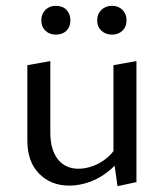

<svg xmlns="http://www.w3.org/2000/svg" viewBox="-20 -633 564 660"><path d="M218 5Q155 5 114.5 -36Q74 -77 74 -150V-409L153 -423V-177Q153 -119 178.5 -86Q204 -53 250 -53Q275 -53 301.5 -63Q328 -73 351.5 -93.5Q375 -114 390 -147L417 -123Q394 -80 361.5 -51.5Q329 -23 292 -9Q255 5 218 5ZM384 7 370 -92V-409L449 -423V-7ZM172 -514Q150 -514 136 -527.5Q122 -541 122 -563Q122 -585 136 -599Q150 -613 172 -613Q195 -613 208.5 -599Q222 -585 222 -563Q222 -541 208.5 -527.5Q195 -514 172 -514ZM365 -514Q343 -514 328.5 -527.5Q314 -541 314 -563Q314 -585 328.5 -599Q343 -613 365 -613Q387 -613 401 -599Q415 -585 415 -563Q415 -541 401 -527.5Q387 -514 365 -514Z"/></svg>

Font: Ysabeau Office Medium
Style: Regular
Weight: 500
Designer: Christian Thalmann (Catharsis Fonts)
Version: Version 2.001;gftools[0.9.30]; featfreeze: tnum,lnum,ss02